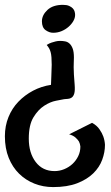

<svg xmlns="http://www.w3.org/2000/svg" viewBox="-20 -677 454 785"><path d="M0 -120.1Q0 -162.1 14.6 -198.2Q29.3 -234.4 55.2 -261.2Q81.1 -288.1 115.2 -306.2Q149.4 -324.2 188.5 -330.1Q189.5 -343.8 189.9 -366.2Q190.4 -388.7 191.4 -412.1Q191.4 -429.7 190.4 -442.4Q189.5 -455.1 187 -463.9Q184.6 -472.7 180.7 -479.5Q176.8 -486.3 170.9 -493.2Q181.6 -500 190.9 -502.9Q200.2 -505.9 208 -507.8Q216.8 -509.8 225.6 -509.8Q236.3 -509.8 246.6 -507.8Q256.8 -505.9 264.6 -498.5Q272.5 -491.2 277.3 -478Q282.2 -464.8 282.2 -441.4Q282.2 -433.6 281.7 -424.3Q281.2 -415 281.2 -402.3Q281.2 -389.6 282.2 -372.1Q283.2 -354.5 285.2 -331.1Q287.1 -306.6 283.7 -294.9Q280.3 -283.2 273.4 -278.3Q266.6 -273.4 258.3 -272.9Q250 -272.5 242.2 -271.5Q232.4 -269.5 209 -265.1Q185.5 -260.7 160.6 -244.6Q135.7 -228.5 116.7 -197.3Q97.7 -166 97.7 -110.4Q97.7 -51.8 126 -14.6Q154.3 22.5 203.1 22.5Q223.6 22.5 242.7 14.6Q261.7 6.8 276.4 -6.8Q291 -20.5 299.8 -38.6Q308.6 -56.6 308.6 -78.1Q307.6 -88.9 302.7 -98.6Q297.9 -106.4 288.6 -114.7Q279.3 -123 262.7 -127.9L356.4 -174.8Q376 -164.1 386.7 -148.4Q397.5 -132.8 402.3 -119.1Q408.2 -102.5 409.2 -85Q409.2 -54.7 397.9 -23.9Q386.7 6.8 361.3 31.7Q335.9 56.6 295.4 72.3Q254.9 87.9 197.3 87.9Q156.2 87.9 120.6 73.7Q85 59.6 58.1 33.2Q31.2 6.8 15.6 -31.7Q0 -70.3 0 -120.1ZM151.4 -589.8Q151.4 -615.2 173.8 -636.2Q196.3 -657.2 237.3 -657.2Q252.9 -657.2 262.7 -652.8Q272.5 -648.4 277.8 -642.6Q283.2 -636.7 285.2 -629.4Q287.1 -622.1 287.1 -616.2Q287.1 -603.5 279.8 -590.8Q272.5 -578.1 260.3 -567.4Q248 -556.6 231.9 -549.8Q215.8 -543 197.3 -543Q181.6 -543 166.5 -553.7Q151.4 -564.5 151.4 -589.8Z"/></svg>

Font: BKP Parklife Text
Style: Regular
Weight: 400
Designer: Font Diner, Inc.; LA MECHKY PLUS GmbH
Foundry: Font Diner, Inc.; LA MECHKY PLUS GmbH
Version: Version 1.007